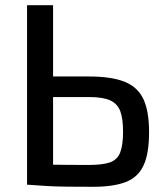

<svg xmlns="http://www.w3.org/2000/svg" viewBox="-20 -710 638 738"><path d="M322 -416Q409 -416 459.5 -395.5Q510 -375 531.5 -328.5Q553 -282 553 -202Q553 -119 531.5 -73.5Q510 -28 462.5 -10Q415 8 338 8Q280 8 237.5 7.5Q195 7 160 5Q125 3 87 0L100 -79Q123 -78 181.5 -77Q240 -76 322 -76Q375 -76 403 -86Q431 -96 442 -124Q453 -152 453 -204Q453 -253 442.5 -282Q432 -311 404 -324Q376 -337 322 -337H99V-416ZM184 -690V0H84V-690Z"/></svg>

Font: Exo 2 Medium
Style: Regular
Weight: 500
Designer: Natanael Gama
Foundry: Natanael Gama
Version: Version 2.010